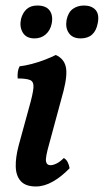

<svg xmlns="http://www.w3.org/2000/svg" viewBox="-20 -666 376 695"><path d="M110 9Q73 9 55.5 -10Q38 -29 37 -62.5Q36 -96 48 -141L85 -276Q99 -325 101 -347.5Q103 -370 89.5 -376Q76 -382 44 -382Q43 -394 44.5 -405.5Q46 -417 51 -426Q70 -428 95 -434.5Q120 -441 143 -450Q166 -459 182 -467Q211 -454 218 -425Q225 -396 210 -337L158 -145Q144 -96 146.5 -82Q149 -68 163 -68Q172 -68 184.5 -74Q197 -80 211 -94Q220 -89 225 -79Q230 -69 232 -57Q202 -26 171 -8.5Q140 9 110 9ZM272 -527Q243 -527 229.5 -546Q216 -565 221 -594Q227 -622 244 -634Q261 -646 284 -646Q311 -646 325.5 -630.5Q340 -615 334 -583Q324 -527 272 -527ZM105 -527Q75 -527 62.5 -548Q50 -569 56 -597Q62 -620 76.5 -633Q91 -646 115 -646Q147 -646 160 -627.5Q173 -609 167 -580Q162 -556 145.5 -541.5Q129 -527 105 -527Z"/></svg>

Font: Vollkorn Medium
Style: Italic
Weight: 500
Italic angle: -11°
Designer: Friedrich Althausen
Foundry: Friedrich Althausen
Version: Version 5.000